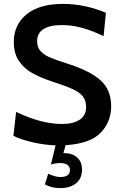

<svg xmlns="http://www.w3.org/2000/svg" viewBox="-20 -734 621 988"><path d="M318 13 306 54H310Q353 54 377.5 76.5Q402 99 402 139Q402 185 371 209.5Q340 234 291 234Q245 234 211 215L228 160Q264 177 292 177Q314 177 327 168Q340 159 340 142Q340 124 327 114.5Q314 105 289 105Q265 105 242 113L266 14Q207 12 145.5 -2.5Q84 -17 49 -35L63 -158Q193 -96 298 -96Q357 -96 390 -118Q423 -140 423 -184Q423 -218 405.5 -239Q388 -260 354 -275.5Q320 -291 253 -313Q188 -334 145 -358.5Q102 -383 76.5 -421.5Q51 -460 51 -518Q51 -606 116.5 -660Q182 -714 304 -714Q364 -714 422 -701Q480 -688 525 -668L513 -548Q453 -577 401.5 -591Q350 -605 297 -605Q237 -605 204 -584.5Q171 -564 171 -522Q171 -492 187.5 -472.5Q204 -453 233.5 -440Q263 -427 319 -409Q439 -372 495.5 -322.5Q552 -273 552 -187Q552 -108 498.5 -51.5Q445 5 318 13Z"/></svg>

Font: Cabin SemiBold
Style: Regular
Weight: 600
Designer: Pablo Impallari
Foundry: Pablo Impallari. http://www.impallari.com Igino Marini. http://www.ikern.com
Version: Version 2.200